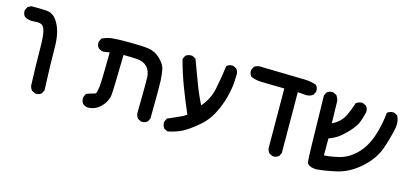

<svg xmlns="http://www.w3.org/2000/svg" viewBox="-55 -773 2661 1259"><g transform="rotate(15 1276.0 -143.5)"><path d="M129.4 -324.7Q117.7 -330.1 99.1 -330.1Q90.3 -330.1 81.5 -329.1Q72.8 -328.1 65.9 -328.1Q37.6 -328.1 14.2 -342.8L13.7 -343.8Q1.5 -357.4 1.5 -377.9Q1.5 -380.9 2 -385.7L13.7 -409.2L37.1 -420.9Q51.8 -420.9 66.4 -420.9Q111.3 -420.9 146 -418Q193.4 -413.6 224.6 -352.5Q254.9 -293.9 254.9 -196.3Q254.9 -100.6 262.7 89.4L251.5 112.3L250 113.3Q236.3 125.5 215.8 125.5Q212.9 125.5 208 125L185.5 113.8L184.6 112.8Q172.4 99.1 169.9 80.6Q164.1 -81.1 164.1 -165.5Q164.1 -250 155 -283.9Q146 -317.9 129.4 -324.7Z M889.6 78.1Q891.6 -52.2 891.6 -100.8Q891.6 -149.4 891.1 -165.5Q889.6 -211.4 864 -237.3Q838.4 -263.2 793.5 -265.9Q748.5 -268.6 703.1 -268.6Q699.2 -43 695.3 0.5Q690.9 49.3 651.9 88.4Q615.2 125 564.5 125H564Q545.4 122.6 531.2 110.8Q519 94.7 519 74.2Q519 71.3 519.5 66.4L531.2 41.5Q566.4 28.8 582.5 25.4Q593.8 23.4 597.2 13.2Q601.6 -1 605.5 -31.2Q609.4 -61.5 611.3 -261.2L568.4 -254.9Q549.3 -257.3 535.6 -269Q522.9 -283.2 522.9 -303.7Q522.9 -306.6 523.4 -311.5L535.2 -335L537.6 -335.9Q568.4 -350.6 601.3 -354.5Q634.3 -358.4 717.3 -358.4Q800.3 -358.4 847.7 -352.3Q895 -346.2 930.2 -312Q965.3 -278.3 972.7 -246.1Q979.5 -214.8 981.9 -166Q982.9 -143.6 982.9 -84.2Q982.9 -24.9 981.4 87.9L970.2 110.4L968.8 111.3Q955.1 123.5 934.6 123.5Q931.6 123.5 926.8 123L904.3 111.8L903.3 110.4Q892.1 97.2 889.6 78.6Z M1074.7 102.1Q1073.7 96.2 1073.7 92.3Q1073.7 88.4 1074.2 84L1085.9 60.5Q1120.1 45.4 1151.4 32.2Q1182.6 19 1209 2Q1171.4 -85 1139.6 -168.7Q1107.9 -252.4 1083.5 -343.8L1095.2 -367.7L1096.7 -368.7Q1112.3 -380.4 1132.8 -380.4Q1135.7 -380.4 1140.6 -379.9L1164.6 -368.2Q1194.8 -289.1 1220.7 -218.5Q1246.6 -147.9 1280.3 -81.1Q1330.6 -138.7 1345.7 -210.4Q1362.3 -289.6 1372.6 -372.1L1375 -374Q1388.7 -386.2 1409.2 -386.2Q1412.1 -386.2 1417 -385.7L1439.5 -374.5L1440.9 -373Q1453.1 -356.9 1453.1 -337.4Q1453.1 -332 1452.1 -326.7Q1452.1 -322.3 1452.1 -317.9Q1452.1 -227.1 1416 -127.4Q1377.9 -22 1310.8 35.2Q1243.7 92.3 1201.2 112.3Q1158.7 132.3 1110.4 141.1L1086.4 129.4Q1076.7 115.7 1074.7 102.1Z M1536.6 -383.8Q1536.6 -386.7 1537.1 -391.6L1548.8 -414.6L1550.3 -416Q1569.3 -427.7 1592.8 -427.7Q1599.1 -427.7 1606 -426.8L1872.1 -420.9Q1877.4 -420.9 1883.3 -420.9Q1929.2 -420.9 1972.2 -406.2L1973.6 -404.3Q1985.8 -390.6 1985.8 -370.1Q1985.8 -367.2 1985.4 -362.3L1974.1 -339.4L1972.2 -338.4Q1953.1 -324.2 1928.7 -324.2Q1922.4 -324.2 1916 -325.2L1870.1 -328.6L1872.1 84L1860.8 106.4L1859.4 107.4Q1845.7 119.6 1825.2 119.6Q1822.3 119.6 1817.4 119.1L1794.9 107.9L1793.9 106.4Q1782.7 92.8 1780.3 74.7L1778.3 -329.1Q1637.7 -331.1 1608.9 -333Q1578.1 -335 1549.8 -348.1L1548.8 -349.6Q1536.6 -363.3 1536.6 -383.8Z M2087.9 -388.2Q2090.8 -388.2 2095.7 -387.7L2118.7 -376.5L2119.6 -375Q2132.3 -357.4 2134.8 -337.4L2138.2 -189Q2168.9 -203.6 2189.9 -224.6Q2210.9 -245.6 2224.1 -274.9Q2239.7 -308.6 2255.9 -357.4Q2267.1 -365.7 2277.8 -368.2Q2285.6 -370.6 2291.5 -370.6Q2296.9 -370.6 2301.8 -370.1L2324.2 -358.9L2325.2 -357.4Q2337.4 -343.8 2337.4 -323.2Q2337.4 -317.9 2336.2 -313.5Q2335 -309.1 2333.3 -302.2Q2331.5 -295.4 2329.6 -288.8Q2327.6 -282.2 2325.7 -275.4Q2321.8 -262.2 2316.9 -249.5Q2304.7 -215.3 2262.7 -171.4Q2220.7 -127.4 2192.9 -111.3Q2168 -96.7 2142.6 -87.4V27.3Q2184.1 25.9 2242.2 11.7Q2305.2 -3.4 2356.4 -54.4Q2407.7 -105.5 2434.3 -183.8Q2460.9 -262.2 2469.2 -349.1L2471.7 -351.1Q2487.3 -362.8 2507.8 -362.8Q2510.7 -362.8 2515.6 -362.3L2539.1 -350.6L2540 -348.1Q2552.2 -323.7 2552.2 -293.9Q2552.2 -283.2 2550.8 -271Q2534.7 -190.4 2507.3 -115.2Q2479.5 -39.6 2406.5 24.4Q2333.5 88.4 2252.2 106.7Q2170.9 125 2113.3 128.9Q2059.1 124.5 2053.2 97.2Q2050.8 85 2047.9 -22.5Q2044.9 -129.9 2041 -352.5L2052.2 -375L2053.7 -376Q2067.4 -388.2 2087.9 -388.2Z"/></g></svg>

Font: Bakudai
Style: Bold
Weight: 700
Version: Version 1.48